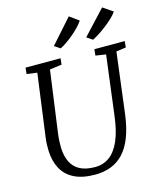

<svg xmlns="http://www.w3.org/2000/svg" viewBox="-141 -1081 993 1191"><g transform="rotate(-15 356.0 -485.5)"><path d="M645 -694 596.5 -306Q585.5 -220 562 -159.5Q538.5 -99 503.2 -61.8Q468 -24.5 422.2 -7.2Q376.5 10 321 10Q240 10 187.2 -16.5Q134.5 -43 108 -92Q81.5 -141 79 -208Q78.5 -227 79 -247.8Q79.5 -268.5 82.5 -290L137 -694L70.5 -703L74.5 -743H299.5L295 -703L218 -693L163.5 -296.5Q160 -270 159 -247.5Q158 -225 158.5 -204Q160.5 -152.5 178.8 -114.5Q197 -76.5 234.8 -56Q272.5 -35.5 333.5 -35.5Q386 -35.5 425.8 -65Q465.5 -94.5 491.8 -154.5Q518 -214.5 529.5 -306L578.5 -693L512.5 -703L516.5 -743H711.5L707.5 -703ZM279 -827 416 -981 475 -938Q463.5 -920.5 444.2 -900.2Q425 -880 402 -860.8Q379 -841.5 356.5 -826Q334 -810.5 316 -802ZM486.5 -827 630 -981 693.5 -937.5Q682 -920 661 -900Q640 -880 615 -860.8Q590 -841.5 566 -826Q542 -810.5 524 -802Z"/></g></svg>

Font: Merriweather Light
Style: Italic
Weight: 300
Italic angle: -7.8°
Designer: Eben Sorkin
Foundry: Eben Sorkin
Version: Version 2.101